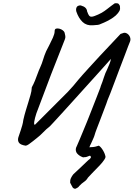

<svg xmlns="http://www.w3.org/2000/svg" viewBox="-20 -879 820 1177"><path d="M485 84Q465 76 453 62Q441 48 446 27Q445 30 452 14Q459 -2 470 -28Q481 -54 492 -81Q503 -108 512 -129.5Q521 -151 523 -157Q533 -183 546 -215.5Q559 -248 570.5 -278Q582 -308 590 -328.5Q598 -349 598 -352Q608 -376 616.5 -403.5Q625 -431 637 -454Q645 -472 651.5 -488Q658 -504 660 -518Q651 -508 627.5 -481.5Q604 -455 571 -418.5Q538 -382 500.5 -340.5Q463 -299 426.5 -258.5Q390 -218 359 -184Q328 -150 308.5 -129Q289 -108 286 -105Q264 -88 245.5 -68.5Q227 -49 205 -32Q196 -25 182.5 -14Q169 -3 156.5 5.5Q144 14 137 14Q105 9 96 -4.5Q87 -18 92.5 -37Q98 -56 107 -80Q112 -95 116.5 -111Q121 -127 123 -144Q130 -175 138 -201Q146 -227 153 -250Q160 -274 167 -297Q174 -320 175 -344Q186 -364 194.5 -385Q203 -406 210.5 -427Q218 -448 226 -465Q237 -489 244.5 -514.5Q252 -540 263 -565Q270 -579 282 -602Q294 -625 304.5 -648.5Q315 -672 315 -688Q315 -701 324 -703.5Q333 -706 344.5 -703Q356 -700 365 -693Q374 -686 376 -679Q379 -669 380.5 -658Q382 -647 377 -636L294 -425L203 -184Q193 -153 190 -133.5Q187 -114 194 -114L396 -316Q413 -334 429.5 -353Q446 -372 461 -391Q470 -402 487.5 -421.5Q505 -441 525.5 -463.5Q546 -486 564 -505.5Q582 -525 592 -536L719 -671L740 -678Q752 -679 762.5 -671Q773 -663 777.5 -650Q782 -637 777 -624Q775 -621 766 -596.5Q757 -572 743 -535.5Q729 -499 713 -457Q697 -415 682.5 -376Q668 -337 656.5 -307.5Q645 -278 640 -267Q639 -262 631.5 -242.5Q624 -223 613.5 -195Q603 -167 592 -138.5Q581 -110 572 -86.5Q563 -63 560 -51Q556 -38 550 -25.5Q544 -13 539 -1Q532 12 527.5 25Q523 38 520 54Q516 68 505 78.5Q494 89 485 84ZM549 -724Q511 -721 486.5 -744Q462 -767 448 -808Q446 -816 446.5 -823.5Q447 -831 452 -838Q456 -843 464.5 -845Q473 -847 477 -845Q495 -840 504 -831Q513 -822 514 -809Q517 -804 518 -799.5Q519 -795 520 -794Q525 -782 533 -778Q541 -774 560 -781Q582 -789 601 -799.5Q620 -810 636 -823Q650 -834 660.5 -842Q671 -850 681 -857L682 -858Q689 -860 697.5 -859Q706 -858 708 -854Q715 -847 715.5 -839Q716 -831 716 -823L715 -821Q715 -814 703.5 -799Q692 -784 673 -771Q657 -760 637.5 -750Q618 -740 597 -732Q590 -728 580 -726.5Q570 -725 549 -724ZM445 277Q441 279 436 277.5Q431 276 426 271Q422 263 417.5 255.5Q413 248 410 241Q409 225 415 212.5Q421 200 429 190Q432 187 446 174Q460 161 478 144Q496 127 510.5 113Q525 99 530 96Q535 91 537 86.5Q539 82 533 76Q529 75 522 78.5Q515 82 513 82Q499 87 487.5 82.5Q476 78 477 59L481 31Q492 30 498.5 28.5Q505 27 513.5 25.5Q522 24 538 23Q551 23 563 20.5Q575 18 586 14Q599 22 611.5 43Q624 64 627 83Q626 87 624.5 91Q623 95 620 99Q609 116 591.5 134.5Q574 153 555 172Q550 177 542.5 185Q535 193 528 200.5Q521 208 519 210Q510 226 495.5 235.5Q481 245 465 262Q463 266 457.5 270Q452 274 445 277Z"/></svg>

Font: Caveat Medium
Style: Regular
Weight: 500
Designer: Pablo Impallari
Foundry: Pablo Impallari
Version: Version 2.000